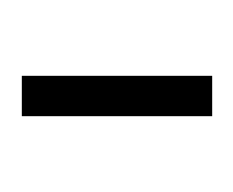

<svg xmlns="http://www.w3.org/2000/svg" viewBox="-39 -676 214 176"><g transform="rotate(-90 68.0 -588.0)"><path d="M49.5 -500.5H86.5V-675H49.5Z"/></g></svg>

Font: Anybody ExtraExpanded ExtraLight
Style: Regular
Weight: 250
Width: 8
Version: Version 1.113;gftools[0.9.25]